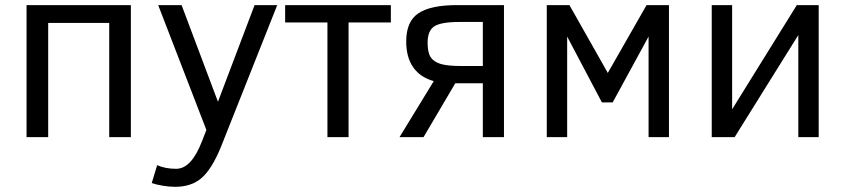

<svg xmlns="http://www.w3.org/2000/svg" viewBox="-20 -532 3280 745"><path d="M403.8 0V-442.9H167V0H83V-512.2H487.8V0Z M589.8 108.9Q621.6 123 663.6 123Q722.7 123 763.7 16.1L780.8 -27.8L593.8 -512.2H684.6L825.7 -137.2L967.8 -512.2H1055.7L836.9 39.1Q802.2 123.5 762.7 158.2Q723.1 192.9 659.7 192.9Q636.7 192.9 610.8 188.5Q585 184.1 568.8 178.2Z M1496.6 -444.8H1332.5V0H1250.5V-444.8H1086.4V-512.2H1496.6Z M1530.3 0 1663.1 -217.3Q1611.3 -231.4 1583.7 -270.3Q1556.2 -309.1 1556.2 -371.1Q1556.2 -449.2 1603.8 -480.7Q1651.4 -512.2 1753.4 -512.2H1935.5V0H1853.5V-209H1746.6L1623.5 0ZM1639.2 -366.2Q1639.2 -328.1 1651.1 -310.1Q1663.1 -292 1689.9 -283.9Q1716.8 -275.9 1768.6 -275.9H1853.5V-446.8H1763.2Q1690.9 -446.8 1665 -429.7Q1639.2 -412.6 1639.2 -366.2Z M2575.7 0H2496.6V-390.1L2357.4 -134.8H2315.4L2180.7 -390.1V0H2101.6V-512.2H2189.5L2338.4 -249L2488.8 -512.2H2575.7Z M2830.6 0H2741.7V-512.2H2820.8V-107.9L3071.8 -512.2H3156.7V0H3077.6V-396Z"/></svg>

Font: Lorenzo Sans
Style: Regular
Weight: 400
Foundry: Intel Corporation
Version: Version 1.00; ttfautohint (v1.5)